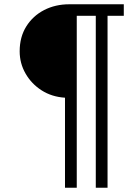

<svg xmlns="http://www.w3.org/2000/svg" viewBox="-20 -706 649 898"><path d="M284 172V-249Q222 -253 174.5 -283.5Q127 -314 99.5 -362Q72 -410 72 -466Q72 -533 103 -582.5Q134 -632 186.5 -659Q239 -686 304 -686H559V-632H483V172H428V-632H339V172Z"/></svg>

Font: Archivo SemiExpanded ExtraLight
Style: Regular
Weight: 250
Width: 6
Designer: Hector Gatti
Foundry: Omnibus-Type
Version: Version 2.001